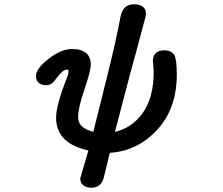

<svg xmlns="http://www.w3.org/2000/svg" viewBox="-20 -735 1040 897"><path d="M355 98 393 -32Q242 -65 242 -185Q242 -244 294 -375Q300 -390 300 -400Q300 -407 298.5 -408.5Q297 -410 291 -410Q274 -410 241 -366Q222 -337 196 -337Q173 -337 160.5 -348.5Q148 -360 148 -380Q148 -414 206 -459Q264 -506 317 -506Q360 -506 382 -487.5Q404 -469 404 -434Q404 -402 374 -316Q345 -231 345 -187Q345 -162 362 -145.5Q379 -129 416 -119L481 -380Q523 -548 543 -657Q555 -715 605 -715Q633 -715 647.5 -703.5Q662 -692 662 -670L660 -657L617 -496L588 -390L517 -119Q596 -137 646 -206Q698 -279 698 -399L696 -433L694 -450Q694 -474 708 -487Q722 -500 748 -500Q779 -500 794 -479Q806 -457 806 -387Q806 -226 712 -126Q621 -29 493 -21L463 102Q456 121 442 131.5Q428 142 408 142Q383 142 369 130.5Q355 119 355 98Z"/></svg>

Font: 寒蝉全圆体 Bold
Style: Regular
Weight: 700
Designer: Warren2060
      Designed by Motoya company      

      [Varela Round]
      Joe Prince(Latin component); Avraham Cornf
Foundry: ChillType
Version: Version 3.200